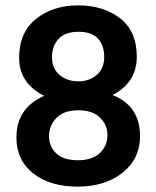

<svg xmlns="http://www.w3.org/2000/svg" viewBox="-20 -684 581 713"><path d="M271.5 -566Q222 -566 197.5 -539.5Q173 -513 173 -471.5Q173 -430 201 -406Q229 -382 270.5 -382Q312 -382 339.5 -406Q367 -430 367 -472.5Q367 -515 344 -540.5Q321 -566 271.5 -566ZM269 -274.5Q216 -274 189 -245.5Q162 -217 162 -178.5Q162 -140 189 -114.5Q216 -89 269.5 -89Q323 -89 351 -116Q379 -143 379 -182Q379 -221 350.5 -248Q322 -275 269 -274.5ZM500 -178Q500 -94 435 -42.5Q370 9 268 9Q166 9 103.5 -40Q41 -89 41 -173Q41 -283 144 -328Q51 -375 51 -469Q51 -563 113.5 -613.5Q176 -664 270 -664Q364 -664 426 -616Q488 -568 488 -473Q488 -378 398 -331Q500 -291 500 -178Z"/></svg>

Font: Hind Guntur SemiBold
Style: Regular
Weight: 600
Designer: Manushi Parikh, Hitesh Malaviya
Foundry: Indian Type Foundry
Version: Version 1.000;PS 1.0;hotconv 1.0.86;makeotf.lib2.5.63406; tt